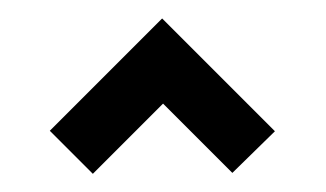

<svg xmlns="http://www.w3.org/2000/svg" viewBox="-20 -726 351 207"><path d="M33.7 -585 154.8 -706.1 276.4 -584.5 230.5 -539.6 155.8 -614.3 80.1 -538.6Z"/></svg>

Font: News Cycle
Style: Bold
Weight: 700
Version: Version 0.5.1